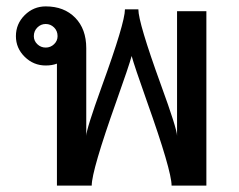

<svg xmlns="http://www.w3.org/2000/svg" viewBox="-20 -581 748 601"><path d="M626 0H517.1Q517.1 -46.9 439.9 -263.7Q400.4 -375 392.1 -405.8Q383.8 -375 344.2 -263.7Q267.1 -46.9 267.1 0H158.2V-381.8Q143.1 -376 123 -376Q85 -376 57.4 -403.1Q29.8 -430.2 29.8 -467.8Q29.8 -506.3 57.4 -533.7Q85 -561 123 -561Q180.7 -561 215.3 -525.6Q250 -490.2 250 -430.2V-155.8Q250 -175.8 298.8 -311Q371.1 -509.8 371.1 -551.8H413.1Q413.1 -510.3 483.4 -316.4Q534.2 -177.2 534.2 -155.8V-545.9H626ZM123 -432.1Q138.2 -432.1 149.2 -442.6Q160.2 -453.1 160.2 -467.8Q160.2 -484.4 149.2 -495.1Q138.2 -505.9 123 -505.9Q107.9 -505.9 96.9 -494.9Q85.9 -483.9 85.9 -467.8Q85.9 -453.1 96.9 -442.6Q107.9 -432.1 123 -432.1Z"/></svg>

Font: IranNastaliq
Style: Regular
Weight: 400
Designer: Hossein Zahedi
Version: Version 1.5